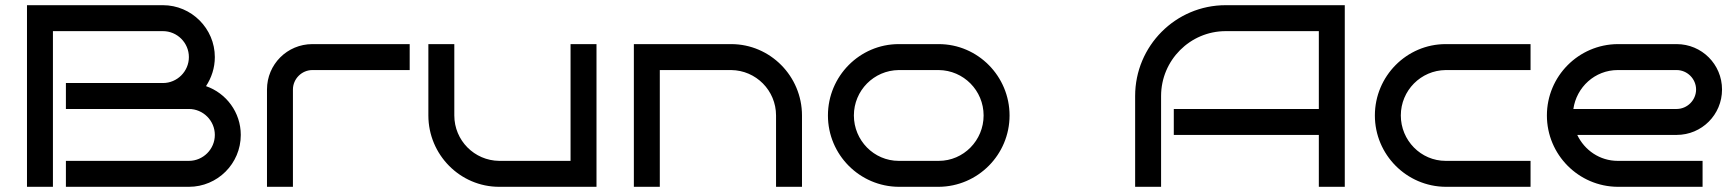

<svg xmlns="http://www.w3.org/2000/svg" viewBox="-20 -720 6683 740"><path d="M908 -200C908 -287 852 -361 774 -388C795 -420 808 -458 808 -500C808 -610 718 -700 608 -700H84V0H184V-600H608C663 -600 708 -555 708 -500C708 -445 663 -400 608 -400H234V-300H708C763 -300 808 -255 808 -200C808 -145 763 -100 708 -100H234V0H708C818 0 908 -89 908 -200Z M1559 -550H1184C1087 -550 1009 -472 1009 -375V0H1109V-375C1109 -416 1143 -450 1184 -450H1559Z M2279 -550H2179V-100H1904C1808 -101 1731 -179 1731 -275V-550H1631V-275C1631 -124 1753 0 1904 0H2279Z M2523 -450H2798C2894 -449 2971 -371 2971 -275V0H3071V-275C3071 -426 2949 -550 2798 -550H2423V0H2523Z M3871 -275C3871 -426 3749 -550 3598 -550H3444C3293 -550 3171 -426 3171 -275C3171 -124 3293 -1 3444 0H3598C3749 -1 3871 -124 3871 -275ZM3771 -275C3771 -179 3694 -100 3598 -100H3444C3348 -100 3271 -179 3271 -275C3271 -371 3348 -449 3444 -450H3598C3694 -449 3771 -371 3771 -275Z M5163 -700H4704C4511 -700 4355 -543 4355 -350V0H4455V-350C4455 -488 4567 -600 4704 -600H5063V-300H4504V-200H5063V0H5163Z M5879 -100H5552C5456 -100 5379 -179 5379 -275C5379 -371 5456 -449 5552 -450H5879V-550H5552C5401 -550 5279 -426 5279 -275C5279 -124 5401 -1 5552 0H5879Z M6617 -375C6617 -472 6539 -550 6442 -550H6215C6064 -549 5942 -426 5942 -275C5942 -124 6064 -1 6215 0H6542V-100H6215C6146 -100 6087 -141 6059 -200H6442C6539 -200 6617 -278 6617 -375ZM6044 -300C6056 -384 6127 -450 6215 -450H6442C6483 -450 6517 -416 6517 -375C6517 -334 6483 -300 6442 -300Z"/></svg>

Font: Bruno Ace
Style: Regular
Weight: 400
Designer: Astigmatic (AOETI)
Foundry: Astigmatic (AOETI)
Version: Version 1.000